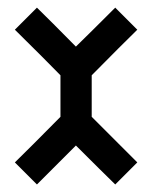

<svg xmlns="http://www.w3.org/2000/svg" viewBox="-20 -490 399 510"><path d="M344.7 -58.6 286.1 0Q251 -34.2 181.6 -103.5L78.1 0L19.5 -58.6Q60.5 -98.6 140.6 -179.7V-290Q100.6 -331.1 19.5 -411.1L78.1 -469.7Q113.3 -435.5 181.6 -366.2Q216.8 -400.4 286.1 -469.7L344.7 -411.1Q303.7 -371.1 223.6 -290V-179.7Z"/></svg>

Font: mr_KirucoupageG
Style: Regular
Weight: 400
Designer: Jan Henkel
Version: Version 1.00 May 25, 2020, initial release